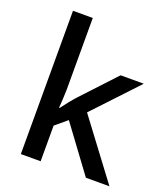

<svg xmlns="http://www.w3.org/2000/svg" viewBox="-139 -858 836 957"><g transform="rotate(20 279.5 -380.0)"><path d="M188 -380V-760H83V0H188V-189L250 -241L428 0H553L322 -308L539 -539H416L251 -362C231 -341 201 -302 186 -282H183C185 -312 188 -353 188 -380Z"/></g></svg>

Font: Noto Sans Devanagari UI Medium
Style: Regular
Weight: 500
Designer: Jelle Bosma - Monotype Design Team
Foundry: Monotype Imaging Inc.
Version: Version 2.004